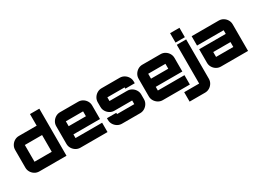

<svg xmlns="http://www.w3.org/2000/svg" viewBox="-28 -1641 3693 2720"><g transform="rotate(-30 1818.0 -281.0)"><path d="M168 0Q128 0 95 -20Q62 -40 42.5 -73Q23 -106 23 -145V-435Q23 -474 42.5 -507Q62 -540 95 -560Q128 -580 168 -580H459V-770H612V0H168ZM177 -153H459Q459 -153 459 -153Q459 -153 459 -153V-427Q459 -427 459 -427Q459 -427 459 -427H177Q177 -427 177 -427Q177 -427 177 -427V-153Q177 -153 177 -153Q177 -153 177 -153Z M840 0Q801 0 768 -20Q735 -40 715 -73Q695 -106 695 -145V-435Q695 -474 715 -507Q735 -540 768 -560Q801 -580 840 -580H1138Q1178 -580 1211 -560Q1244 -540 1263.5 -507Q1283 -474 1283 -435V-213H848V-153Q848 -153 848 -153Q848 -153 848 -153H1283V0H840ZM848 -347H1130V-427Q1130 -427 1130 -427Q1130 -427 1130 -427H848Q848 -427 848 -427Q848 -427 848 -427Z M1519 0Q1480 0 1447 -20Q1414 -40 1394 -73Q1374 -106 1374 -145V-174H1527V-153Q1527 -153 1527 -153Q1527 -153 1527 -153H1809Q1809 -153 1809 -153Q1809 -153 1809 -153V-213Q1809 -213 1809 -213Q1809 -213 1809 -213H1519Q1480 -213 1447 -233Q1414 -253 1394 -286Q1374 -319 1374 -358V-435Q1374 -474 1394 -507Q1414 -540 1447 -560Q1480 -580 1519 -580H1817Q1857 -580 1890 -560Q1923 -540 1943 -507Q1963 -474 1963 -435V-406H1809V-427Q1809 -427 1809 -427Q1809 -427 1809 -427H1527Q1527 -427 1527 -427Q1527 -427 1527 -427V-367Q1527 -367 1527 -367Q1527 -367 1527 -367H1817Q1857 -367 1890 -347Q1923 -327 1943 -294Q1963 -261 1963 -222V-145Q1963 -106 1943 -73Q1923 -40 1890 -20Q1857 0 1817 0H1519Z M2187 0Q2148 0 2115 -20Q2082 -40 2062 -73Q2042 -106 2042 -145V-435Q2042 -474 2062 -507Q2082 -540 2115 -560Q2148 -580 2187 -580H2485Q2525 -580 2558 -560Q2591 -540 2610.5 -507Q2630 -474 2630 -435V-213H2195V-153Q2195 -153 2195 -153Q2195 -153 2195 -153H2630V0H2187ZM2195 -347H2477V-427Q2477 -427 2477 -427Q2477 -427 2477 -427H2195Q2195 -427 2195 -427Q2195 -427 2195 -427Z M2506 208V54H2751Q2751 54 2751 54Q2751 54 2751 54V-580H2904V63Q2904 103 2884 136Q2864 169 2831 188.5Q2798 208 2758 208ZM2751 -616V-770H2904V-616Z M3139 0Q3099 0 3066 -20Q3033 -40 3013.5 -73Q2994 -106 2994 -145V-367H3429V-427Q3429 -427 3429 -427Q3429 -427 3429 -427H2994V-580H3437Q3477 -580 3510 -560Q3543 -540 3562.5 -507Q3582 -474 3582 -435V0ZM3147 -153H3429V-233H3147V-153Q3147 -153 3147 -153Q3147 -153 3147 -153Z"/></g></svg>

Font: Orbitron Black
Style: Regular
Weight: 900
Designer: Matt McInerney
Foundry: The League of Moveable Type
Version: Version 2.001